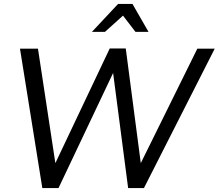

<svg xmlns="http://www.w3.org/2000/svg" viewBox="-20 -951 1106 971"><path d="M172 -705H81L194 0H276L552 -582L628 0H708L1066 -705H978L692 -126L616 -706H535L260 -126ZM650 -931H577L445 -790H511L602 -872L665 -790H731Z"/></svg>

Font: Geom Light
Style: Italic
Weight: 300
Italic angle: -10°
Version: Version 1.102